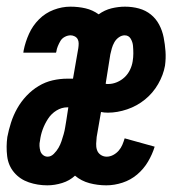

<svg xmlns="http://www.w3.org/2000/svg" viewBox="-24 -548 544 576"><path d="M118 8Q89 8 62.5 -1Q36 -10 18.5 -30.5Q1 -51 -2.5 -79.5Q-6 -108 -2 -137Q2 -158 9 -180Q16 -202 27.5 -222.5Q39 -243 55.5 -260.5Q72 -278 92 -290Q112 -302 134 -307Q156 -312 178 -312H195L211 -404Q212 -411 212 -418Q212 -425 209 -430.5Q206 -436 200 -439Q194 -442 188 -442Q179 -442 170.5 -437.5Q162 -433 157.5 -425.5Q153 -418 149.5 -409.5Q146 -401 145 -393L144 -390H46L47 -397Q52 -422 63 -446.5Q74 -471 93 -490Q112 -509 137 -518.5Q162 -528 187 -528Q211 -528 232.5 -523Q254 -518 272 -505Q290 -518 310.5 -523Q331 -528 351 -528Q373 -528 393 -522.5Q413 -517 428.5 -504.5Q444 -492 453.5 -474Q463 -456 467 -435.5Q471 -415 472.5 -394Q474 -373 471 -351Q466 -323 450.5 -296Q435 -269 411 -249.5Q387 -230 357.5 -220Q328 -210 300 -210Q294 -210 289 -210.5Q284 -211 279 -212L266 -137Q265 -127 264.5 -117Q264 -107 267 -98Q270 -89 278 -83.5Q286 -78 296 -78Q306 -78 315.5 -83Q325 -88 332 -96Q339 -104 343 -113.5Q347 -123 350 -133L440 -108Q433 -85 420 -63Q407 -41 387.5 -24.5Q368 -8 343.5 0Q319 8 295 8Q269 8 244.5 1.5Q220 -5 201 -21Q185 -6 162.5 1Q140 8 118 8ZM301 -296Q314 -296 327 -301.5Q340 -307 350 -316.5Q360 -326 366 -338.5Q372 -351 374 -364Q376 -376 376 -387.5Q376 -399 375 -410.5Q374 -422 368 -432Q362 -442 350 -442Q341 -442 332.5 -436Q324 -430 319 -421Q314 -412 311.5 -403Q309 -394 307 -385L293 -297Q295 -296 297 -296Q299 -296 301 -296ZM119 -78Q129 -78 137.5 -86.5Q146 -95 151.5 -104.5Q157 -114 160.5 -124.5Q164 -135 167 -145.5Q170 -156 171.5 -166Q173 -176 175 -187L181 -226H178Q161 -226 145.5 -216.5Q130 -207 120 -191.5Q110 -176 104 -159.5Q98 -143 96 -126Q94 -118 94.5 -110Q95 -102 97 -95Q99 -88 105 -83Q111 -78 119 -78Z"/></svg>

Font: Iosevka SS18 Semibold
Style: Italic
Weight: 600
Italic angle: -9°
Monospace: yes
Designer: Belleve Invis
Foundry: Belleve Invis
Version: Version 25.1.1; ttfautohint (v1.8.4)